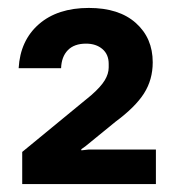

<svg xmlns="http://www.w3.org/2000/svg" viewBox="-20 -827 444 484"><path d="M36 -363V-444L210 -587Q234 -608 244 -624.5Q254 -641 254 -657V-666Q254 -690 238 -703.5Q222 -717 197 -717Q167 -717 151 -700.5Q135 -684 134 -655H27Q31 -725 78 -766Q125 -807 204 -807Q280 -807 322.5 -769Q365 -731 365 -670Q365 -626 343 -591.5Q321 -557 271 -520L195 -458L185 -451V-448L203 -450H373V-363Z"/></svg>

Font: Hubot Sans Condensed ExtraLight SemiBold
Style: Regular
Weight: 600
Version: Version 2.000